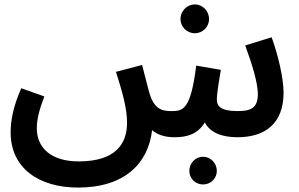

<svg xmlns="http://www.w3.org/2000/svg" viewBox="-20 -614 1349 866"><path d="M859 -464C894 -464 923 -493 923 -528C923 -564 894 -594 859 -594C823 -594 794 -564 794 -528C794 -493 823 -464 859 -464ZM332 232C543 232 649 122 666 -27C690 -6 724 5 767 5C823 5 871 -8 904 -62C926 -18 977 5 1051 5C1176 5 1259 -57 1259 -196C1259 -261 1234 -368 1205 -446L1086 -409C1117 -325 1143 -240 1143 -190C1143 -123 1107 -113 1050 -113C974 -113 958 -137 958 -164C958 -194 969 -256 976 -299L865 -318C841 -125 808 -113 757 -113C709 -112 677 -123 656 -188C649 -209 641 -244 621 -321L503 -290C531 -202 553 -127 553 -60C553 32 504 114 335 114C211 114 146 53 146 -35C146 -76 157 -119 180 -179L76 -216C37 -129 28 -64 28 -17C28 145 156 232 332 232ZM896 218C930 218 958 191 958 157C958 122 930 93 896 93C861 93 834 122 834 157C834 191 861 218 896 218Z"/></svg>

Font: Noto Sans Arabic SemBd
Style: Regular
Weight: 600
Designer: Monotype Design Team, Nadine Chahine, Nizar Qandah and Khaled Hosny
Foundry: Monotype Imaging Inc.
Version: Version 2.012